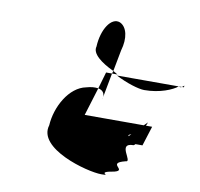

<svg xmlns="http://www.w3.org/2000/svg" viewBox="-67 -813 730 701"><g transform="rotate(10 297.5 -462.0)"><path d="M134 -325C106 -235 299 -182 352 -182C397 -182 325 -188 398 -200C444 -212 363 -227 431 -244C460 -244 387 -307 450 -307C454 -309 454 -310 456 -312H482L505 -385H482C484 -389 486 -394 487 -398L474 -385H255L287 -489C275 -491 260 -490 243 -485C181 -473 138 -394 134 -325ZM254 -638C246 -611 283 -583 330 -561L345 -640C359 -687 350 -728 323 -740C290 -753 257 -703 254 -638ZM287 -489C303 -486 311 -476 310 -461L327 -551H305ZM330 -561 327 -551H347C342 -554 336 -558 330 -561ZM310 -461 308 -452C309 -455 310 -458 309 -457ZM346 -547C386 -526 432 -512 453 -512C511 -512 557 -532 575 -547ZM426 -336C424 -339 425 -342 435 -345ZM575 -547H577V-548ZM577 -547H587C583 -545 580 -544 577 -547ZM587 -547H594C597 -558 593 -551 587 -547Z"/></g></svg>

Font: bitstorm
Style: excnobl
Weight: 400
Version: Version 0.2